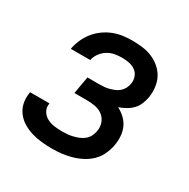

<svg xmlns="http://www.w3.org/2000/svg" viewBox="-128 -644 756 769"><g transform="rotate(30 250.0 -260.0)"><path d="M208 8Q183 8 159.5 5.5Q136 3 114 -3.5Q92 -10 72.5 -21.5Q53 -33 39 -51Q25 -69 20 -91.5Q15 -114 19 -138Q19 -140 19 -141Q19 -142 20 -144H109Q109 -143 109 -142.5Q109 -142 109 -141Q106 -123 115 -108Q124 -93 139 -85Q154 -77 171.5 -74.5Q189 -72 208 -72Q220 -72 232.5 -73Q245 -74 257.5 -77Q270 -80 282.5 -85Q295 -90 305.5 -98.5Q316 -107 322 -119Q328 -131 330 -143Q334 -163 327.5 -181.5Q321 -200 306 -211.5Q291 -223 271.5 -226.5Q252 -230 232 -230H175L189 -310H245Q256 -310 267 -311Q278 -312 289 -315Q300 -318 311 -322.5Q322 -327 331 -335Q340 -343 345.5 -353.5Q351 -364 353 -375Q356 -392 350.5 -407.5Q345 -423 332.5 -432Q320 -441 304 -444.5Q288 -448 271 -448Q254 -448 237 -445Q220 -442 204.5 -432.5Q189 -423 178 -408Q167 -393 164 -376H74Q78 -398 87 -419Q96 -440 110.5 -458.5Q125 -477 144 -491Q163 -505 184.5 -513.5Q206 -522 228 -525Q250 -528 271 -528Q295 -528 319 -525Q343 -522 364 -513Q385 -504 402 -489.5Q419 -475 429.5 -455.5Q440 -436 443 -412Q446 -388 442 -364Q439 -348 432.5 -332Q426 -316 414 -303.5Q402 -291 386.5 -282.5Q371 -274 355 -268Q373 -259 388 -245Q403 -231 411.5 -212.5Q420 -194 421.5 -172.5Q423 -151 419 -129Q415 -107 405 -85.5Q395 -64 378 -47.5Q361 -31 339.5 -20Q318 -9 296 -3Q274 3 252 5.5Q230 8 208 8Z"/></g></svg>

Font: Iosevka SS04 Medium Oblique
Style: Regular
Weight: 500
Italic angle: -9°
Monospace: yes
Designer: Belleve Invis
Foundry: Belleve Invis
Version: Version 19.0.0; ttfautohint (v1.8.4)